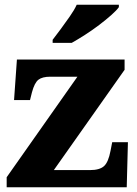

<svg xmlns="http://www.w3.org/2000/svg" viewBox="-20 -786 576 806"><path d="M8 0V-42L305 -464H191Q158 -464 141.5 -451.5Q125 -439 114 -398L106 -366H39L51 -536H503V-493L206 -72H358Q398 -72 416.5 -88.5Q435 -105 444 -153L451 -189H517L512 0ZM201 -619Q216 -638 235 -664Q254 -690 273 -717Q292 -744 302 -766H479V-756Q470 -743 447.5 -723Q425 -703 396 -681Q367 -659 336.5 -639.5Q306 -620 281 -606H201Z"/></svg>

Font: Noto Serif Hebrew ExtraBold
Style: Regular
Weight: 800
Version: Version 2.003